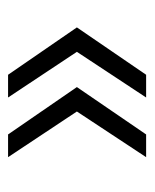

<svg xmlns="http://www.w3.org/2000/svg" viewBox="24 -480 365 452"><g transform="rotate(90 206.0 -253.5)"><path d="M209 -90.5H155.5L44 -252.5L155.5 -415.5H209L101.5 -252.5ZM349.5 -90.5H296L184.5 -252.5L296 -415.5H349.5L242 -252.5Z"/></g></svg>

Font: Argentum Novus Light
Style: Regular
Weight: 300
Designer: Julieta Ulanovsky (font) & Cristiano Sobral (main changes)
Foundry: Julieta Ulanovsky (font) & Cristiano Sobral (main changes)
Version: Version 3.00;November 27, 2020;FontCreator 13.0.0.2655 64-bi